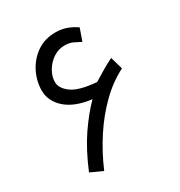

<svg xmlns="http://www.w3.org/2000/svg" viewBox="-156 -739 806 862"><g transform="rotate(-30 246.5 -308.0)"><path d="M261.7 -561Q229.5 -561 202.4 -542.7Q175.3 -524.4 158.9 -496.3Q142.6 -468.3 142.6 -439.9Q142.6 -407.7 179.4 -380.4Q216.3 -353 304.2 -345.7Q307.6 -345.2 311.5 -348.1Q343.3 -367.7 363.8 -379.9Q384.3 -392.1 415.5 -407.7L434.1 -342.8Q370.1 -310.5 314.5 -255.9Q258.8 -201.2 213.4 -131.6Q168 -62 134.8 16.1L72.3 -12.2Q111.8 -107.4 157.7 -174.8Q203.6 -242.2 250.5 -289.1Q164.1 -299.8 118.2 -340.3Q72.3 -380.9 72.3 -436.5Q72.3 -484.4 94.5 -529.3Q116.7 -574.2 158 -603.3Q199.2 -632.3 256.3 -632.3Q286.1 -632.3 312.3 -623Q338.4 -613.8 361.8 -597.2L339.8 -534.7Q322.8 -543.9 304.7 -552.5Q286.6 -561 261.7 -561Z"/></g></svg>

Font: Vazir Light FD
Style: Light-FD
Weight: 300
Designer: Saber Rastikerdar
Foundry: Saber Rastikerdar
Version: Version 30.1.0